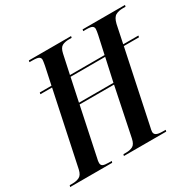

<svg xmlns="http://www.w3.org/2000/svg" viewBox="-186 -883 1069 1052"><g transform="rotate(-30 348.5 -357.0)"><path d="M-31 0 -28 -10H-11Q15 -10 33 -19Q51 -28 58 -59L156 -522H82L84 -532H158L182 -645Q187 -672 187 -680Q187 -692 177 -698Q167 -704 136 -704H118L120 -714H387L385 -704H368Q342 -704 325 -695Q308 -686 301 -653L275 -532H494L519 -646Q521 -658 522.5 -665.5Q524 -673 524 -680Q524 -692 515 -698Q506 -704 478 -704H458L460 -714H728L726 -704H709Q682 -704 663.5 -694Q645 -684 636 -647L612 -532H708L706 -522H610L514 -66Q512 -56 510.5 -50Q509 -44 509 -37Q509 -23 521 -16.5Q533 -10 561 -10H579L577 0H309L312 -10H330Q354 -10 371 -19Q388 -28 395 -61L458 -366H240L176 -62Q174 -55 173 -48Q172 -41 172 -35Q172 -21 182.5 -15.5Q193 -10 220 -10H238L235 0ZM242 -376H460L492 -522H273Z"/></g></svg>

Font: Noto Serif Display ExtraCondensed SemiBold
Style: Italic
Weight: 600
Width: 2
Italic angle: -12°
Designer: Monotype Design Team
Foundry: Monotype Imaging Inc.
Version: Version 2.009